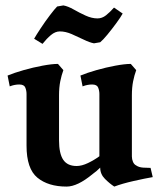

<svg xmlns="http://www.w3.org/2000/svg" viewBox="-20 -673 590 709"><path d="M467 -95Q467 -85 471 -75.5Q475 -66 483 -62Q493 -55 509 -54Q525 -53 536 -53L544 -19Q515 -14 473 -4.5Q431 5 402 16Q385 5 367.5 -12.5Q350 -30 350 -54Q343 -47 336.5 -41.5Q330 -36 323 -31Q294 -7 270 4.5Q246 16 226 16Q158 16 118 -17Q78 -50 78 -135V-326Q78 -338 73.5 -349.5Q69 -361 51 -361Q43 -361 35 -359.5Q27 -358 21.5 -356Q16 -354 16 -354L8 -394Q32 -404 67 -414Q102 -424 137 -430.5Q172 -437 194 -437L214 -414Q207 -395 202.5 -372.5Q198 -350 198 -321V-155Q198 -106 213.5 -83Q229 -60 263 -60Q282 -60 305 -71Q328 -82 347 -96V-326Q347 -338 342.5 -349.5Q338 -361 320 -361Q312 -361 304 -359.5Q296 -358 290.5 -356Q285 -354 285 -354L277 -394Q301 -404 336 -414Q371 -424 406 -430.5Q441 -437 463 -437L483 -414Q476 -395 471.5 -372.5Q467 -350 467 -321ZM201 -557Q184 -557 168 -543.5Q152 -530 137 -511L106 -530Q114 -544 130.5 -569Q147 -594 164.5 -617Q182 -640 191 -649L214 -653Q231 -650 252 -638Q273 -626 296 -615.5Q319 -605 340 -605Q357 -605 371.5 -616.5Q386 -628 401 -645L433 -623Q426 -610 409.5 -587.5Q393 -565 376.5 -545Q360 -525 350 -517L327 -513Q311 -516 289.5 -526.5Q268 -537 245 -547Q222 -557 201 -557Z"/></svg>

Font: Buenard
Style: Regular
Weight: 400
Version: Version 2.000